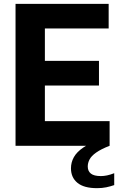

<svg xmlns="http://www.w3.org/2000/svg" viewBox="-20 -760 622 1001"><path d="M61 0V-740H546.5V-611.5H214V-128.5H551.5V0ZM162.5 -314V-442.5H496V-314ZM486 221Q417.5 221 383.8 193.2Q350 165.5 350 117.5Q350 86.5 365 59.5Q380 32.5 414.5 9Q449 -14.5 508 -36.5L551.5 0Q505.5 18 480.8 35.8Q456 53.5 446.8 71.5Q437.5 89.5 437.5 108Q437.5 132 453.8 145Q470 158 506 158Q521 158 538 154.5Q555 151 575.5 143V205Q555.5 212 533.8 216.5Q512 221 486 221Z"/></svg>

Font: Encode Sans SemiCondensed
Style: Bold
Weight: 700
Width: 4
Designer: Multiple Designers
Foundry: Impallari Type
Version: Version 3.002